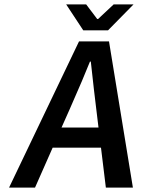

<svg xmlns="http://www.w3.org/2000/svg" viewBox="-20 -847 640 867"><path d="M356 -710 278.8 -827.1H369.1L418.9 -761.2H422.9L493.2 -827.1H583L467.8 -710ZM21 0 336.9 -660.2H472.2L580.1 0H458L436 -180.2H217.8L138.2 0ZM257.8 -271H424.8L415 -352.1Q405.3 -428.7 390.1 -568.8H386.2Q359.4 -500.5 293.9 -352.1Z"/></svg>

Font: Office Code Pro Medium Italic
Style: Regular
Weight: 500
Italic angle: -9°
Designer: Nathan Rutzky & Paul D. Hunt
Foundry: Adobe Systems Incorporated
Version: Version 1.004;PS 001.004;hotconv 1.0.70;makeotf.lib2.5.58329